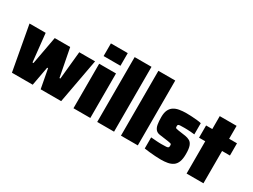

<svg xmlns="http://www.w3.org/2000/svg" viewBox="-54 -1320 2508 1905"><g transform="rotate(30 1199.5 -367.5)"><path d="M101 0 8 -510H193L227 -190H238L297 -510H474L536 -190H546L578 -510H759L665 0H430L389 -218H379L339 0Z M806 -598V-743H999V-598ZM806 0V-510H999V0Z M1078 0V-743H1271V0Z M1350 0V-743H1543V0Z M1810 8Q1780 8 1744.5 5.5Q1709 3 1676 -0.5Q1643 -4 1618 -8V-135Q1636 -134 1653 -132.5Q1670 -131 1685.5 -130Q1701 -129 1714.5 -128.5Q1728 -128 1739 -128Q1777 -128 1794.5 -129.5Q1812 -131 1817.5 -137Q1823 -143 1823 -157Q1823 -166 1821.5 -171.5Q1820 -177 1811 -180Q1802 -183 1781 -186L1680 -200Q1650 -204 1633 -223.5Q1616 -243 1610 -277.5Q1604 -312 1604 -361Q1604 -410 1618.5 -440.5Q1633 -471 1659 -488Q1685 -505 1722 -511.5Q1759 -518 1804 -518Q1834 -518 1866 -516Q1898 -514 1927 -511Q1956 -508 1974 -503V-375Q1949 -378 1926.5 -379.5Q1904 -381 1886.5 -381.5Q1869 -382 1858 -382Q1825 -382 1808.5 -381Q1792 -380 1787 -375Q1782 -370 1782 -359Q1782 -348 1783.5 -343Q1785 -338 1793 -335.5Q1801 -333 1818 -330L1902 -318Q1933 -313 1955 -300Q1977 -287 1988.5 -256Q2000 -225 2000 -164Q2000 -108 1986.5 -74Q1973 -40 1947.5 -22.5Q1922 -5 1887.5 1.5Q1853 8 1810 8Z M2102 0V-370H2031V-510H2102V-658H2295V-510H2385V-370H2295V0Z"/></g></svg>

Font: Saira SemiCondensed Black
Style: Regular
Weight: 900
Width: 4
Designer: Hector Gatti with collaboration of the Omnibus-Type team
Foundry: Omnibus-Type
Version: Version 1.101